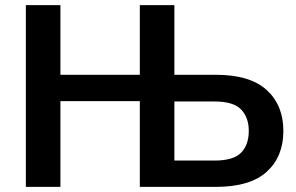

<svg xmlns="http://www.w3.org/2000/svg" viewBox="-20 -731 1156 751"><path d="M81.1 0H216.3V-335.4H526.9V0H823.7Q958 0 1023.2 -59.1Q1088.4 -118.2 1088.4 -218.8Q1088.4 -319.3 1023.2 -378.9Q958 -438.5 823.7 -438.5H662.1V-710.9H526.9V-438.5H216.3V-710.9H81.1ZM662.1 -334H819.8Q893.1 -334 923.1 -302.7Q953.1 -271.5 953.1 -218.8Q953.1 -164.6 923.1 -133.8Q893.1 -103 819.3 -103H662.1Z"/></svg>

Font: Roboto Flex
Style: wght 600 wdth 140 opsz 13.0 GRAD 0.00 slnt 0.00 XTRA 468 XOPQ 96 YOPQ 79 YTLC 514 YTUC 712 YTAS 750 YTDE -203.00 YTFI 738
Weight: 600
Width: 8
Designer: Berlow after Robertson
Foundry: Google
Version: Version 3.100